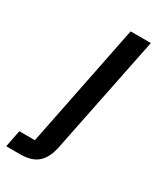

<svg xmlns="http://www.w3.org/2000/svg" viewBox="-275 -588 721 855"><g transform="rotate(30 86.0 -160.0)"><path d="M-91 200 -74 113H6L133 -520H237L115 82Q104 141 73 170.5Q42 200 -19 200Z"/></g></svg>

Font: IBM Plex Sans Medium
Style: Italic
Weight: 500
Italic angle: -11.31°
Designer: Mike Abbink, Paul van der Laan, Pieter van Rosmalen
Foundry: Bold Monday
Version: Version 3.201